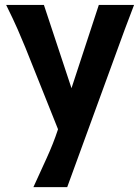

<svg xmlns="http://www.w3.org/2000/svg" viewBox="-20 -518 567 777"><path d="M282.7 -120.6 218.3 13.7 83 -324.7Q69.3 -358.4 51.3 -399.7Q33.2 -440.9 4.9 -498H157.7ZM379.9 -498H522.5Q500.5 -441.4 485.4 -400.1Q470.2 -358.9 458 -325.2L252 239.3H115.2Q141.1 182.1 168.5 122.6Q195.8 63 213.9 7.8Z"/></svg>

Font: Andika
Style: Bold
Weight: 700
Designer: Victor Gaultney, Annie Olsen, Julie Remington, Don Collingsworth, Eric Hays, Becca Hirsbrunner
Foundry: SIL International
Version: Version 6.101